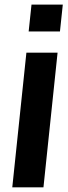

<svg xmlns="http://www.w3.org/2000/svg" viewBox="-20 -804 290 824"><path d="M32.7 0 93.3 -578.1H227.1L166.5 0ZM103 -668.9 115.2 -784.2H249.5L237.3 -668.9Z"/></svg>

Font: Oswald
Style: Medium
Weight: 500
Designer: Vernon Adams
Foundry: Vernon Adams
Version: 3.0; ttfautohint (v0.94.23-7a4d-dirty) -l 8 -r 50 -G 150 -x 